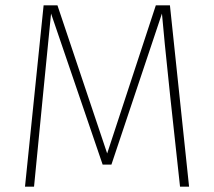

<svg xmlns="http://www.w3.org/2000/svg" viewBox="-20 -702 806 722"><path d="M691 0H657L620 -340Q595 -577 589 -651L399 -83H366L172 -651Q170 -626 142 -348L108 0H74L144 -682H196L383 -125L566 -682H619Z"/></svg>

Font: FiraSans
Style: Regular
Weight: 200
Designer: Carrois Corporate & Edenspiekermann AG
Foundry: Carrois Corporate GbR & Edenspiekermann AG
Version: Version 3.106;PS 003.106;hotconv 1.0.70;makeotf.lib2.5.58329